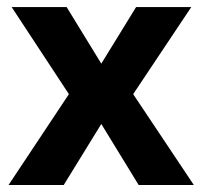

<svg xmlns="http://www.w3.org/2000/svg" viewBox="-20 -527 577 547"><path d="M176.3 -258.8 13.2 -506.8H169.9L268.6 -345.7L367.7 -506.8H524.9L359.4 -258.8L532.2 0H375L268.6 -173.8L161.6 0H4.4Z"/></svg>

Font: Bpm'online Open Sans
Style: Bold
Weight: 700
Foundry: Ascender Corporation
Version: Version 1.10